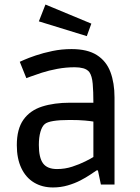

<svg xmlns="http://www.w3.org/2000/svg" viewBox="-20 -812 617 845"><path d="M213 13Q166 13 130 -8.5Q94 -30 74 -72Q54 -114 54 -173Q54 -244 83 -285Q112 -326 165 -343Q218 -360 289 -360H391Q391 -409 388 -443.5Q385 -478 373 -495Q363 -507 346.5 -511.5Q330 -516 309 -516Q270 -516 232.5 -509Q195 -502 164 -492Q133 -482 114.5 -475Q96 -468 96 -468L67 -540Q67 -540 86 -548.5Q105 -557 137.5 -568Q170 -579 210.5 -587.5Q251 -596 295 -596Q365 -596 406.5 -569.5Q448 -543 466 -495Q484 -447 484 -383V0H424L411 -62H405Q396 -56 377.5 -43.5Q359 -31 334 -18Q309 -5 278 4Q247 13 213 13ZM231 -68Q266 -68 298 -78.5Q330 -89 355 -101.5Q380 -114 391 -121V-277Q380 -279 354 -281.5Q328 -284 287 -284Q198 -284 177 -266Q165 -256 158 -232Q151 -208 151 -174Q151 -118 169.5 -93Q188 -68 231 -68ZM362 -653 151 -718 180 -792 382 -708Z"/></svg>

Font: Ruda Medium
Style: Regular
Weight: 500
Version: Version 2.001